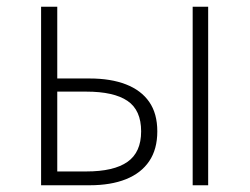

<svg xmlns="http://www.w3.org/2000/svg" viewBox="-20 -550 741 570"><path d="M102 0V-530H150V-317H246Q309 -317 354 -299.5Q399 -282 423 -247.5Q447 -213 447 -160Q447 -107 423 -71.5Q399 -36 354 -18Q309 0 246 0ZM150 -41H236Q318 -41 358.5 -69.5Q399 -98 399 -160Q399 -223 358.5 -250.5Q318 -278 236 -278H150ZM552 0V-530H598V0Z"/></svg>

Font: Noto Sans SC ExtraLight
Style: Regular
Weight: 250
Designer: Ryoko NISHIZUKA 西塚涼子 (kana, bopomofo & ideographs); Paul D. Hunt (Latin, Greek & Cyrillic); Sandoll Communications 산돌커뮤니
Foundry: Adobe
Version: Version 2.004-H2;hotconv 1.0.118;makeotfexe 2.5.65603